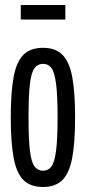

<svg xmlns="http://www.w3.org/2000/svg" viewBox="-20 -737 343 767"><path d="M23 -268Q23 -369 34.5 -430Q46 -491 74 -518.5Q102 -546 152 -546Q201 -546 229 -518.5Q257 -491 268.5 -430Q280 -369 280 -268Q280 -168 268.5 -106.5Q257 -45 229 -17.5Q201 10 152 10Q102 10 74 -17.5Q46 -45 34.5 -106.5Q23 -168 23 -268ZM94 -268Q94 -181 99.5 -135Q105 -89 118 -72Q131 -55 152 -55Q173 -55 185.5 -72Q198 -89 204 -135Q210 -181 210 -268Q210 -356 204 -402Q198 -448 185.5 -465Q173 -482 152 -482Q131 -482 118 -465Q105 -448 99.5 -402Q94 -356 94 -268ZM63 -659V-717H241V-659Z"/></svg>

Font: Georama ExtraCondensed
Style: Regular
Weight: 400
Width: 2
Designer: Jean-Baptiste Levee
Foundry: Production Type
Version: Version 1.000